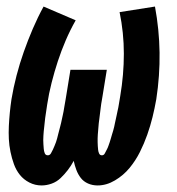

<svg xmlns="http://www.w3.org/2000/svg" viewBox="-20 -558 540 586"><path d="M107 8Q87 8 69.5 -1Q52 -10 40.5 -24.5Q29 -39 22.5 -57Q16 -75 12 -94.5Q8 -114 7 -133.5Q6 -153 7 -173.5Q8 -194 10 -214.5Q12 -235 15 -255Q21 -291 30.5 -327.5Q40 -364 52.5 -399.5Q65 -435 80 -470Q95 -505 113 -538L211 -496Q194 -466 180.5 -434.5Q167 -403 156.5 -371Q146 -339 137.5 -305.5Q129 -272 124 -239Q123 -232 122 -225.5Q121 -219 120 -212Q119 -205 118 -198.5Q117 -192 116.5 -185Q116 -178 115 -171Q114 -164 113.5 -157.5Q113 -151 112.5 -144Q112 -137 112 -130.5Q112 -124 112.5 -117.5Q113 -111 113.5 -104Q114 -97 116.5 -90.5Q119 -84 126 -84Q132 -84 135.5 -90Q139 -96 141.5 -101.5Q144 -107 146.5 -113Q149 -119 151 -124.5Q153 -130 154.5 -136Q156 -142 157.5 -148Q159 -154 160.5 -159.5Q162 -165 163.5 -171Q165 -177 166.5 -183Q168 -189 169 -194.5Q170 -200 171.5 -206Q173 -212 174 -218Q175 -224 176 -230Q177 -236 178 -241.5Q179 -247 180 -253Q181 -259 182 -265L195 -345H306L293 -265Q292 -259 291 -253Q290 -247 289 -241.5Q288 -236 287.5 -230Q287 -224 286 -218Q285 -212 284.5 -206Q284 -200 283 -194Q282 -188 281.5 -182.5Q281 -177 280.5 -171Q280 -165 279.5 -159Q279 -153 278.5 -147Q278 -141 278 -135.5Q278 -130 278 -124Q278 -118 278.5 -112Q279 -106 279.5 -100.5Q280 -95 282.5 -89.5Q285 -84 291 -84Q297 -84 300 -90Q303 -96 306 -101.5Q309 -107 311 -113Q313 -119 315 -124.5Q317 -130 318.5 -136Q320 -142 322 -148Q324 -154 325.5 -159.5Q327 -165 328.5 -171Q330 -177 331 -183Q332 -189 333.5 -194.5Q335 -200 336 -206Q337 -212 338.5 -218Q340 -224 341 -229.5Q342 -235 343 -241Q344 -247 345 -253Q346 -259 347 -265Q358 -330 358 -394Q358 -458 345 -521L453 -538Q466 -468 467 -397.5Q468 -327 457 -255Q452 -227 445.5 -200.5Q439 -174 429.5 -147Q420 -120 407 -94Q394 -68 375.5 -45.5Q357 -23 331 -7.5Q305 8 278 8Q262 8 248.5 2Q235 -4 226.5 -15Q218 -26 213 -39.5Q208 -53 205 -67Q197 -52 187 -39Q177 -26 165 -14.5Q153 -3 137.5 2.5Q122 8 107 8Z"/></svg>

Font: Iosevka Slab Heavy Oblique
Style: Regular
Weight: 900
Italic angle: -9°
Monospace: yes
Designer: Belleve Invis
Foundry: Belleve Invis
Version: Version 11.1.1; ttfautohint (v1.8.3)